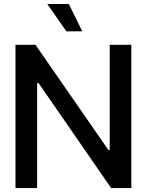

<svg xmlns="http://www.w3.org/2000/svg" viewBox="-20 -955 746 975"><path d="M647 -727.5V0H544.4L175.8 -533.2H168.5V0H58.6V-727.5H160.2L530.3 -193.4H537.1V-727.5ZM316.9 -795.9 220.2 -934.6H329.6L397.9 -795.9Z"/></svg>

Font: Inter Tight Medium
Style: Regular
Weight: 500
Designer: Rasmus Andersson
Foundry: rsms
Version: Version 3.004; ttfautohint (v1.8.4.7-5d5b)